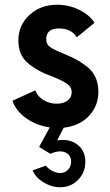

<svg xmlns="http://www.w3.org/2000/svg" viewBox="-20 -530 465 810"><path d="M395 -143.8Q395 -82.5 355 -40.6Q315 1.2 248.8 8.8L221.2 62.5Q271.2 53.8 305.6 79.4Q340 105 340 152.5Q340 197.5 309.4 228.8Q278.8 260 233.8 260Q197.5 260 163.8 239.4Q130 218.8 117.5 188.8L173.8 168.8Q182.5 181.2 200 190.6Q217.5 200 233.8 200Q253.8 200 266.9 186.2Q280 172.5 280 152.5Q280 122.5 254.4 112.5Q228.8 102.5 192.5 118.8L145 90L190 7.5Q135 0 91.2 -30.6Q47.5 -61.2 32.5 -105L128.8 -148.8Q140 -121.2 165 -106.9Q190 -92.5 220 -92.5Q247.5 -92.5 265 -105.6Q282.5 -118.8 282.5 -141.2Q282.5 -161.2 265.6 -174.4Q248.8 -187.5 206.2 -205Q136.2 -230 96.9 -264.4Q57.5 -298.8 57.5 -358.8Q57.5 -423.8 104.4 -466.9Q151.2 -510 221.2 -510Q271.2 -510 315 -488.1Q358.8 -466.2 378.8 -433.8L303.8 -372.5Q281.2 -410 228.8 -410Q175 -410 175 -365Q175 -343.8 190 -332.5Q205 -321.2 247.5 -303.8Q278.8 -291.2 300 -280Q321.2 -268.8 345.6 -250Q370 -231.2 382.5 -204.4Q395 -177.5 395 -143.8Z"/></svg>

Font: Now Medium
Style: Regular
Weight: 500
Designer: Alfredo Marco Pradil
Foundry: Alfredo Marco Pradil
Version: Version 1.002;PS 001.002;hotconv 1.0.88;makeotf.lib2.5.64775